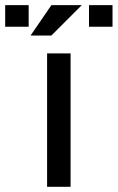

<svg xmlns="http://www.w3.org/2000/svg" viewBox="-98 -718 453 738"><path d="M173.3 -512.7V0H83V-512.7ZM334.5 -698.2V-615.2H244.1V-698.2ZM12.2 -698.2V-615.2H-78.1V-698.2ZM99.6 -698.2H216.3L99.6 -581.5H19.5Z"/></svg>

Font: Sansation
Style: Regular
Weight: 400
Designer: Bernd Montag
Version: Version 1.301